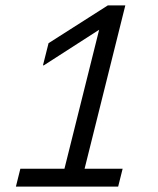

<svg xmlns="http://www.w3.org/2000/svg" viewBox="-20 -695 590 715"><path d="M39.2 0 55.8 -66.7H220L349.2 -584.2L143.3 -451.7H140L160.8 -534.2L381.7 -675H446.7L295 -66.7H436.7L420 0Z"/></svg>

Font: Funnel Sans Light Light
Style: Italic
Weight: 300
Italic angle: -14.036°
Version: Version 1.000